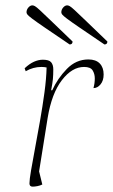

<svg xmlns="http://www.w3.org/2000/svg" viewBox="-20 -685 421 717"><path d="M102 12Q90 12 90 0Q90 -14 96 -49Q102 -84 111 -132Q120 -180 129.5 -234Q139 -288 146 -339.5Q153 -391 154 -433Q145 -435 135 -435Q119 -435 104.5 -431Q90 -427 76 -419L72 -430Q90 -447 107 -454.5Q124 -462 140 -462Q163 -462 171 -452.5Q179 -443 179 -426Q179 -405 177.5 -389.5Q176 -374 171 -348H175Q195 -392 229.5 -427.5Q264 -463 310 -463Q338 -463 352.5 -448Q367 -433 367 -407Q367 -384 355.5 -370Q344 -356 329 -356Q334 -374 334 -392Q334 -409 326 -422Q318 -435 294 -435Q249 -435 211 -385.5Q173 -336 158 -245L126 -45L138 4Q130 8 120 10Q110 12 102 12ZM240 -519Q181 -559 148 -581.5Q115 -604 100.5 -615Q86 -626 82.5 -630.5Q79 -635 79 -639Q79 -649 86 -657Q93 -665 101 -665Q105 -665 110.5 -662Q116 -659 129.5 -646.5Q143 -634 171.5 -606.5Q200 -579 251 -530Q251 -519 240 -519ZM370 -519Q311 -559 278 -581.5Q245 -604 230.5 -615Q216 -626 212.5 -630.5Q209 -635 209 -639Q209 -649 216 -657Q223 -665 231 -665Q235 -665 240.5 -662Q246 -659 259.5 -646.5Q273 -634 301.5 -606.5Q330 -579 381 -530Q381 -519 370 -519Z"/></svg>

Font: Petrona Thin
Style: Italic
Weight: 100
Italic angle: -9°
Designer: Ringo R. Seeber
Foundry: Ringo R. Seeber
Version: Version 2.001; ttfautohint (v1.8.3)